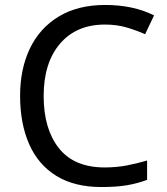

<svg xmlns="http://www.w3.org/2000/svg" viewBox="-20 -744 672 774"><path d="M403 -645Q288 -645 222 -568Q156 -491 156 -357Q156 -224 217.5 -146.5Q279 -69 402 -69Q449 -69 491 -77Q533 -85 573 -97V-19Q533 -4 490.5 3Q448 10 389 10Q280 10 207 -35Q134 -80 97.5 -163Q61 -246 61 -358Q61 -466 100.5 -548.5Q140 -631 217 -677.5Q294 -724 404 -724Q517 -724 601 -682L565 -606Q532 -621 491.5 -633Q451 -645 403 -645Z"/></svg>

Font: Noto Sans Marchen
Style: Regular
Weight: 400
Designer: Monotype Design Team
Foundry: Monotype Imaging Inc.
Version: Version 2.003; ttfautohint (v1.8.4.7-5d5b)